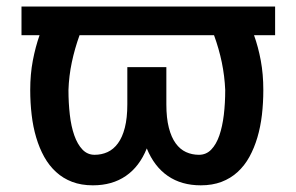

<svg xmlns="http://www.w3.org/2000/svg" viewBox="-20 -548 892 578"><path d="M44.7 -528.4H808.2V-442.1H744.7Q757.5 -406.6 765.1 -365.6Q772.7 -324.6 772.7 -277Q772.7 -238.6 768.5 -202.2Q764.2 -165.8 754.8 -134.1Q745.4 -102.3 730.8 -75.8Q716.3 -49.4 695.3 -30.2Q674.4 -11 646.8 -0.5Q619.3 9.9 584.5 9.9Q526.3 9.9 485.3 -18.3Q444.2 -46.5 421.9 -101.2Q399.9 -46.5 358.8 -18.3Q317.8 9.9 259.6 9.9Q224.8 9.9 197.3 -0.5Q169.7 -11 148.8 -30.2Q127.8 -49.4 113.1 -75.8Q98.4 -102.3 89 -134.1Q79.5 -165.8 75.3 -202.2Q71 -238.6 71 -277Q71 -324.6 78.8 -365.6Q86.6 -406.6 99.1 -442.1H44.7ZM186.1 -277Q186.1 -237.9 190.2 -202.6Q194.2 -167.3 203.7 -140.4Q213.1 -113.6 228.2 -97.8Q243.3 -82 264.9 -82Q285.9 -82 303.8 -90.2Q321.7 -98.4 335 -116.5Q348.4 -134.6 355.8 -163.5Q363.3 -192.5 363.3 -234V-345.9H480.8V-234Q480.8 -192.5 488.3 -163.5Q495.7 -134.6 508.9 -116.5Q522 -98.4 540 -90.2Q557.9 -82 578.8 -82Q600.9 -82 615.9 -97.7Q631 -113.3 640.3 -140.1Q649.5 -166.9 653.8 -202.2Q658 -237.6 658 -277Q656.2 -319.2 647.7 -360.3Q639.2 -401.3 624.3 -442.1H219.5Q204.9 -401.6 196.2 -360.4Q187.5 -319.2 186.1 -277Z"/></svg>

Font: Cannonade Med
Style: Regular
Weight: 500
Designer: Rasmus Andersson
Foundry: rsms
Version: Version 3.012;git-f93a4a705